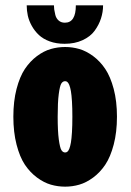

<svg xmlns="http://www.w3.org/2000/svg" viewBox="-20 -688 490 719"><path d="M366 -668Q366 -643 358.2 -619Q350.5 -595 334.5 -573Q318.5 -551 289.2 -537.5Q260 -524 222 -524Q191 -524 166.2 -533Q141.5 -542 125.8 -556.8Q110 -571.5 99.2 -590.8Q88.5 -610 84.2 -629.2Q80 -648.5 80 -668H182Q182 -660.5 183 -652.8Q184 -645 187.2 -632Q190.5 -619 199.8 -611Q209 -603 223 -603Q264 -603 264 -668ZM224 11Q196.5 11 170.5 3.5Q144.5 -4 118.5 -23.2Q92.5 -42.5 73.2 -71.2Q54 -100 42 -146.5Q30 -193 30 -251Q30 -309 42 -355Q54 -401 73.2 -429.8Q92.5 -458.5 118.2 -477.8Q144 -497 170.2 -504.5Q196.5 -512 224 -512Q251 -512 277 -504.5Q303 -497 329 -477.8Q355 -458.5 374.2 -429.8Q393.5 -401 405.8 -355Q418 -309 418 -251Q418 -193 405.8 -146.5Q393.5 -100 374.2 -71.2Q355 -42.5 329 -23.2Q303 -4 277 3.5Q251 11 224 11ZM224 -117Q228.5 -117 232.2 -119.8Q236 -122.5 239.5 -131Q243 -139.5 245.5 -154Q248 -168.5 249.5 -193Q251 -217.5 251 -251Q251 -284 249.5 -308.2Q248 -332.5 245.5 -346.8Q243 -361 239.5 -369.5Q236 -378 232.2 -381Q228.5 -384 224 -384Q215 -384 209.5 -375Q204 -366 200 -335.5Q196 -305 196 -251Q196 -196.5 200.2 -165.5Q204.5 -134.5 210 -125.8Q215.5 -117 224 -117Z"/></svg>

Font: League Mono Condensed ExtraBold
Style: Regular
Weight: 800
Width: 1
Designer: Tyler Finck
Foundry: The League of Moveable Type / Tyler Finck
Version: Version 2.210